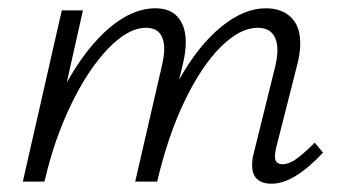

<svg xmlns="http://www.w3.org/2000/svg" viewBox="-20 -438 826 463"><path d="M759 -70Q689 5 635 5Q588 5 588 -40Q588 -54 592 -69L644 -279Q649 -302 649 -316Q649 -343 637 -357Q625 -371 601 -371Q559 -371 512.5 -325Q466 -279 425.5 -195Q385 -111 359 0H306L371 -282Q376 -305 376 -319Q376 -371 332 -371Q289 -371 240.5 -320.5Q192 -270 151.5 -186Q111 -102 89 -7L87 0H35L129 -413H180L141 -239Q188 -323 243.5 -370.5Q299 -418 355 -418Q391 -418 409.5 -396Q428 -374 428 -336Q428 -314 422 -288L412 -246Q458 -328 513 -373Q568 -418 621 -418Q659 -418 681.5 -396.5Q704 -375 704 -334Q704 -310 697 -283L646 -82Q643 -70 643 -61Q643 -42 661 -42Q677 -42 695 -55Q713 -68 739 -94Z"/></svg>

Font: Ysabeau Semilight
Style: Italic
Weight: 300
Italic angle: -12°
Designer: Christian Thalmann (Catharsis Fonts)
Version: Version 0.003